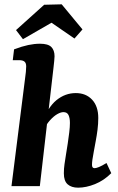

<svg xmlns="http://www.w3.org/2000/svg" viewBox="-20 -860 547 887"><path d="M341 7Q310 7 292.5 -8.5Q275 -24 275 -59Q275 -81 278 -101.5Q281 -122 285 -147Q289 -171 293 -197.5Q297 -224 300 -249Q303 -274 303 -292Q303 -315 296.5 -328.5Q290 -342 273 -342Q261 -342 245 -333Q229 -324 212 -305.5Q195 -287 181 -259L171 -285Q200 -364 240.5 -397Q281 -430 330 -430Q377 -430 405.5 -399.5Q434 -369 434 -315Q434 -288 430.5 -260.5Q427 -233 422 -207Q417 -181 413 -158Q409 -137 407 -123Q405 -109 405 -98Q405 -83 417 -83Q424 -83 437.5 -88.5Q451 -94 472 -107L494 -60Q460 -26 419 -9.5Q378 7 341 7ZM33 0 96 -499Q98 -510 99.5 -527.5Q101 -545 101 -553Q101 -569 93 -575.5Q85 -582 69 -582H39L45 -632Q82 -646 110.5 -652Q139 -658 165 -658Q202 -658 217 -643Q232 -628 232 -600Q232 -592 230.5 -578.5Q229 -565 227 -546L164 0ZM54 -721 184 -838 265 -840 361 -724 324 -682 218 -755 86 -679Z"/></svg>

Font: Yrsa
Style: Italic
Weight: 400
Italic angle: -7.10001°
Designer: Anna Giedrys (Yrsa+Rasa design), David Brezina (Yrsa art-direction, Rasa art-direction, design)
Foundry: Rosetta Type Foundry
Version: Version 2.004